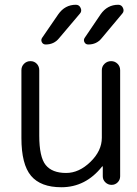

<svg xmlns="http://www.w3.org/2000/svg" viewBox="-20 -777 574 807"><path d="M403 -717Q431 -757 477 -757Q491 -757 497 -743.5Q503 -730 494 -720L407 -616Q386 -590 351 -590Q340 -590 335 -599.5Q330 -609 336 -618ZM225 -717Q253 -757 299 -757Q313 -757 319 -743.5Q325 -730 316 -720L228 -616Q207 -590 172 -590Q161 -590 156 -599.5Q151 -609 157 -618ZM238 10Q151 10 110.5 -38Q70 -86 70 -197V-482Q70 -498 81 -509Q92 -520 108 -520Q124 -520 134.5 -509Q145 -498 145 -482V-207Q145 -117 172 -83.5Q199 -50 258 -50Q312 -50 360 -96.5Q408 -143 408 -198V-482Q408 -498 419.5 -509Q431 -520 447 -520Q463 -520 474 -509Q485 -498 485 -482V-36Q485 -21 474.5 -10.5Q464 0 449 0Q434 0 423 -10.5Q412 -21 412 -36V-77Q412 -78 411 -78Q410 -78 409 -77Q340 10 238 10Z"/></svg>

Font: Rounded Mplus 1c
Style: Regular
Weight: 400
Version: Version 1.059.20150529